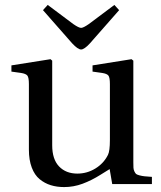

<svg xmlns="http://www.w3.org/2000/svg" viewBox="-20 -740 646 772"><path d="M152.8 -699.2 171.9 -720.2 274.9 -643.1Q296.9 -627.9 306.2 -627.9Q314.9 -627.9 336.9 -643.1L439.9 -720.2L459 -699.2L341.8 -565.9Q318.8 -541 306.2 -541Q293 -541 270 -565.9ZM25.9 -452.1V-477.1L183.1 -502L189.9 -496.1V-155.8Q189.9 -99.6 217.5 -70.8Q245.1 -42 291 -42Q330.1 -42 363.5 -62.5Q397 -83 414.1 -117.2Q421.9 -132.8 421.9 -176.8V-401.9Q421.9 -428.2 416 -436Q410.2 -443.8 390.1 -446.8L352.1 -452.1V-477.1L508.8 -502L516.1 -496.1V-86.9Q516.1 -72.8 516.6 -65.2Q517.1 -57.6 520.5 -50.5Q523.9 -43.5 527.3 -40.5Q530.8 -37.6 541 -34.9Q551.3 -32.2 561 -31.2Q570.8 -30.3 590.8 -28.8V0H431.2L420.9 -60.1Q420.4 -60.1 384.3 -37.4Q348.1 -14.6 312 -1.2Q275.9 12.2 237.8 12.2Q208.5 12.2 184.1 4.6Q159.7 -2.9 139.4 -19.5Q119.1 -36.1 107.7 -66.4Q96.2 -96.7 96.2 -138.2V-401.9Q96.2 -428.2 90.1 -436Q84 -443.8 64 -446.8Z"/></svg>

Font: Heuristica
Style: Regular
Weight: 400
Version: Version 1.0.2